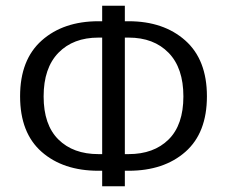

<svg xmlns="http://www.w3.org/2000/svg" viewBox="-20 -649 791 669"><path d="M323 -575Q330 -575 336 -575V-629H415V-575Q421 -575 428 -575Q550 -575 625.5 -508Q701 -441 701 -313.5Q701 -186 626 -120Q551 -54 428 -54Q421 -54 415 -54V0H336V-54Q330 -54 323 -54Q200 -54 125 -120Q50 -186 50 -313.5Q50 -441 125.5 -508Q201 -575 323 -575ZM323 -112Q330 -112 336 -112V-518Q330 -518 323 -518Q235 -518 183.5 -465Q132 -412 132 -313Q132 -214 183.5 -163Q235 -112 323 -112ZM415 -112Q421 -112 428 -112Q516 -112 567.5 -163Q619 -214 619 -313Q619 -412 567.5 -465Q516 -518 428 -518Q421 -518 415 -518Z"/></svg>

Font: Karmilla
Style: Regular
Weight: 400
Designer: Jonathan Pinhorn
Version: Version 1.000